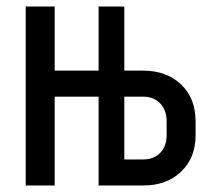

<svg xmlns="http://www.w3.org/2000/svg" viewBox="-20 -570 640 590"><path d="M59 0V-550H148V-353H283V-550H362V-353H419Q492 -353 536.5 -310.5Q581 -268 581 -197V-154Q581 -85 536.5 -42.5Q492 0 420 0H283V-273H148V0ZM362 -80H419Q453 -80 472.5 -100.5Q492 -121 492 -154V-198Q492 -231 472.5 -252Q453 -273 419 -273H362Z"/></svg>

Font: JetBrainsMono NFM Medium
Style: Regular
Weight: 500
Monospace: yes
Designer: Philipp Nurullin, Konstantin Bulenkov
Foundry: JetBrains
Version: Version 2.304; ttfautohint (v1.8.4.7-5d5b);Nerd Fonts 3.3.0